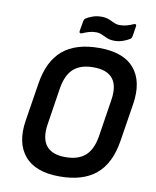

<svg xmlns="http://www.w3.org/2000/svg" viewBox="-91 -894 789 974"><g transform="rotate(10 303.5 -406.5)"><path d="M282.2 11Q157.9 11 102.1 -55.5Q46.3 -122 65.1 -239.5L96.1 -435.2Q114.5 -552.3 181.6 -609.2Q248.7 -666 369.5 -666Q494.7 -666 550.2 -600Q605.8 -534 587.3 -415.5L556.3 -219.8Q537.8 -102.7 470.6 -45.8Q403.3 11 282.2 11ZM294.1 -90.8Q359.8 -90.4 396.6 -122.5Q433.3 -154.6 444.9 -225.1L474.3 -414Q486.8 -489.5 457.1 -526.8Q427.4 -564.2 357.9 -564.2Q292.6 -564.6 255.8 -532.5Q219 -500.4 207.5 -429.9L178.1 -241Q166.2 -166.2 195.9 -128.5Q225.6 -90.8 294.1 -90.8ZM437.7 -715.1Q414.9 -715.1 399.4 -721.8Q383.8 -728.5 369.9 -735Q356 -741.6 338.7 -741.6Q318.8 -741.6 301.4 -736.1Q284.1 -730.6 268.9 -723.9Q262.8 -721.1 258.8 -723.8Q254.7 -726.5 255.7 -733.6L264.5 -783.8Q265.9 -789.5 267.2 -793.2Q268.6 -797 272.6 -800Q285.7 -809 306.8 -816.6Q327.8 -824.1 351.1 -824.1Q374.8 -824.1 390.4 -817.9Q405.9 -811.7 419.7 -805Q433.4 -798.2 450.1 -798.2Q470.3 -798.2 488 -803.4Q505.7 -808.5 519.9 -815.3Q526.3 -818.4 530.4 -815.5Q534.4 -812.7 533 -805.6L524.9 -755.4Q523.9 -750.3 522.2 -746.2Q520.5 -742.2 516.2 -739.2Q504 -731.1 482.7 -723.1Q461.3 -715.1 437.7 -715.1Z"/></g></svg>

Font: Sofia Sans Semi Condensed
Style: Italic
Weight: 400
Italic angle: -9°
Designer: Botio Nikoltchev, Ani Petrova
Foundry: lettersoup
Version: Version 4.101